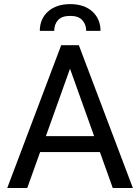

<svg xmlns="http://www.w3.org/2000/svg" viewBox="-20 -936 697 956"><path d="M115.7 0H16.1L284.7 -710.9H372.6L641.6 0H541.5L477.5 -178.7H179.7ZM328.6 -593.8 208.5 -258.3H448.7ZM250 -782.2H178.2Q178.2 -841.8 219.2 -878.7Q260.3 -915.5 329.6 -915.5Q398.9 -915.5 439.7 -878.7Q480.5 -841.8 480.5 -782.2H409.2Q409.2 -814.5 389.6 -835.7Q370.1 -856.9 329.6 -856.9Q288.6 -856.9 269.3 -836.2Q250 -815.4 250 -782.2Z"/></svg>

Font: Bert Sans Medium
Style: Regular
Weight: 500
Designer: Christian Robertson, Adam Twardoch, & Cristiano Sobral
Foundry: Google
Version: Version 12.135;January 10, 2020;FontCreator 12.0.0.2547 64-b